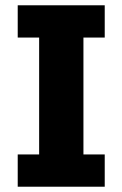

<svg xmlns="http://www.w3.org/2000/svg" viewBox="-20 -706 463 726"><path d="M47 0V-122H128V-564H47V-686H376V-564H295.5V-122H376V0Z"/></svg>

Font: Chivo Medium
Style: Regular
Weight: 500
Designer: Hector Gatti
Foundry: Omnibus-Type
Version: Version 2.002